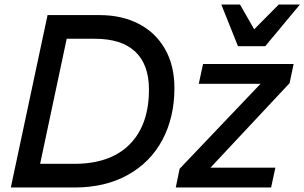

<svg xmlns="http://www.w3.org/2000/svg" viewBox="-20 -832 1351 852"><path d="M191 -765H422Q521 -765 596 -726Q671 -687 712.5 -614Q754 -541 754 -441Q754 -312 701 -212Q648 -112 547.5 -56Q447 0 311 0H28ZM309 -105Q470 -105 555.5 -191.5Q641 -278 641 -435Q641 -545 580.5 -602.5Q520 -660 401 -660H276L158 -105ZM777 -83 1136 -460H862L881 -548H1283L1265 -463L914 -88H1202L1183 0H760ZM962 -812H1045L1108 -702L1217 -812H1311L1157 -627H1036Z"/></svg>

Font: Application Medium
Style: Italic
Weight: 500
Italic angle: -12°
Designer: Wei Huang
Foundry: Wei Huang
Version: Version 0.012